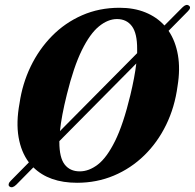

<svg xmlns="http://www.w3.org/2000/svg" viewBox="-20 -743 803 791"><path d="M19.5 25.5Q14.5 22.5 15.8 15.5Q17 8.5 24.5 1.5L99 -74Q67 -116.5 56.5 -178Q46 -239.5 60.5 -317.5Q72 -397.5 106.2 -468.8Q140.5 -540 194 -594.5Q247.5 -649 318 -680Q388.5 -711 472.5 -711Q532 -711 578.8 -692Q625.5 -673 657.5 -638L731.5 -712.5Q747 -728 758 -720Q769.5 -712 754 -696.5L674.5 -616Q703 -574 713 -516.2Q723 -458.5 711.5 -388.5Q700 -301.5 664.5 -228.8Q629 -156 574 -102.5Q519 -49 448.8 -19.5Q378.5 10 297.5 10Q182 10 117.5 -53.5L47 18Q30.5 34 19.5 25.5ZM255.5 -354Q233 -264 227 -203L545 -524Q545 -532.5 545 -540Q545.5 -605.5 523.5 -635Q501.5 -664.5 462 -664.5Q424.5 -664.5 387.5 -634.2Q350.5 -604 317 -535.8Q283.5 -467.5 255.5 -354ZM308.5 -37Q346.5 -37 383.2 -65.2Q420 -93.5 454 -162Q488 -230.5 517 -351Q535 -426 541.5 -481.5L224.5 -161.5Q224.5 -161 224.5 -158Q224.5 -93.5 246.5 -65.2Q268.5 -37 308.5 -37Z"/></svg>

Font: Fraunces 144pt Soft
Style: Bold Italic
Weight: 700
Italic angle: -16°
Version: Version 1.000;[b76b70a41]